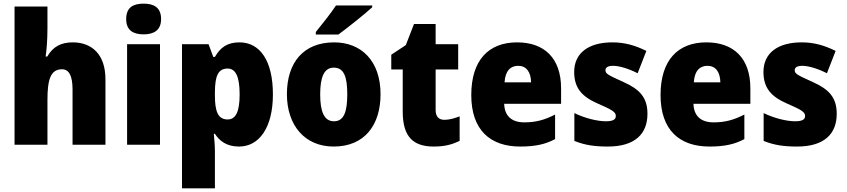

<svg xmlns="http://www.w3.org/2000/svg" viewBox="-20 -796 4656 1056"><path d="M241 -641V-760H60V0H241V-247C241 -358 258 -415 321 -415C360 -415 379 -378 379 -304V0H560V-360C560 -498 484 -563 380 -563C317 -563 271 -540 240 -485H231C236 -520 241 -572 241 -641Z M770 -776C712 -776 674 -755 674 -691C674 -629 713 -607 770 -607C825 -607 866 -629 866 -691C866 -755 826 -776 770 -776ZM860 -553H679V0H860Z M1297 -563C1230 -563 1192 -535 1162 -483H1153L1127 -553H981V240H1162V37C1162 4 1159 -26 1156 -60H1162C1188 -20 1227 10 1295 10C1404 10 1481 -92 1481 -277C1481 -459 1412 -563 1297 -563ZM1232 -419C1275 -419 1298 -377 1298 -277C1298 -180 1276 -139 1232 -139C1179 -139 1162 -183 1162 -271V-292C1163 -379 1180 -419 1232 -419Z M2027 -756V-766H1828C1799 -721 1751 -663 1717 -620V-606H1841C1894 -645 1987 -719 2027 -756ZM2073 -278C2073 -461 1967 -563 1818 -563C1649 -563 1558 -452 1558 -278C1558 -107 1656 10 1815 10C1986 10 2073 -109 2073 -278ZM1741 -277C1741 -375 1764 -424 1816 -424C1871 -424 1890 -375 1890 -278C1890 -180 1871 -129 1817 -129C1763 -129 1741 -181 1741 -277Z M2424 -137C2393 -137 2376 -155 2376 -191V-414H2500V-553H2376V-664H2257L2212 -548L2132 -495V-414H2195V-182C2195 -39 2257 10 2366 10C2428 10 2468 -2 2508 -21V-156C2478 -145 2452 -137 2424 -137Z M2824 -563C2669 -563 2572 -467 2572 -273C2572 -81 2676 10 2841 10C2925 10 2981 -3 3033 -31V-166C2975 -136 2926 -123 2864 -123C2791 -123 2755 -161 2753 -225H3066V-310C3066 -476 2974 -563 2824 -563ZM2830 -434C2875 -434 2900 -400 2901 -343H2755C2759 -408 2789 -434 2830 -434Z M3541 -170C3541 -263 3495 -306 3409 -345C3325 -383 3310 -390 3310 -410C3310 -426 3325 -434 3352 -434C3387 -434 3441 -417 3487 -393L3535 -516C3472 -547 3415 -563 3348 -563C3219 -563 3138 -506 3138 -400C3138 -314 3179 -266 3262 -229C3349 -191 3367 -180 3367 -158C3367 -138 3350 -129 3312 -129C3267 -129 3198 -145 3139 -174V-21C3198 3 3253 10 3323 10C3473 10 3541 -60 3541 -170Z M3865 -563C3710 -563 3613 -467 3613 -273C3613 -81 3717 10 3882 10C3966 10 4022 -3 4074 -31V-166C4016 -136 3967 -123 3905 -123C3832 -123 3796 -161 3794 -225H4107V-310C4107 -476 4015 -563 3865 -563ZM3871 -434C3916 -434 3941 -400 3942 -343H3796C3800 -408 3830 -434 3871 -434Z M4582 -170C4582 -263 4536 -306 4450 -345C4366 -383 4351 -390 4351 -410C4351 -426 4366 -434 4393 -434C4428 -434 4482 -417 4528 -393L4576 -516C4513 -547 4456 -563 4389 -563C4260 -563 4179 -506 4179 -400C4179 -314 4220 -266 4303 -229C4390 -191 4408 -180 4408 -158C4408 -138 4391 -129 4353 -129C4308 -129 4239 -145 4180 -174V-21C4239 3 4294 10 4364 10C4514 10 4582 -60 4582 -170Z"/></svg>

Font: Noto Sans Kannada SemiCondensed Black
Style: Regular
Weight: 900
Width: 4
Designer: Jelle Bosma - Monotype Design Team
Foundry: Monotype Imaging Inc.
Version: Version 2.005